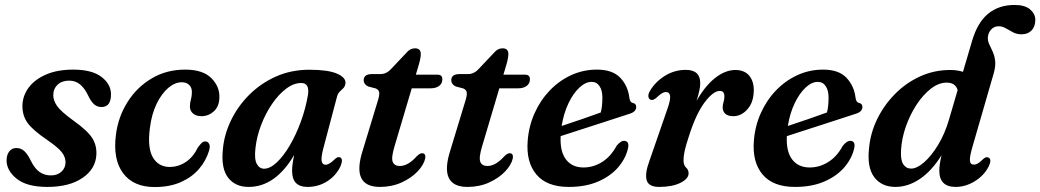

<svg xmlns="http://www.w3.org/2000/svg" viewBox="-20 -744 4199 775"><path d="M185.5 -36Q212 -36 228.2 -51.2Q244.5 -66.5 244.5 -89Q244.5 -110 229.5 -129.5Q214.5 -149 168.5 -180.5Q114 -217.5 92 -247Q70 -276.5 70.5 -318Q71.5 -358 96 -390.8Q120.5 -423.5 166 -443.2Q211.5 -463 275.5 -463Q350.5 -463 389 -434Q427.5 -405 428 -364Q428.5 -312 389.5 -312Q372.5 -312 359.8 -323Q347 -334 334 -362Q320 -390 302 -404.2Q284 -418.5 259 -418.5Q230 -418.5 212.5 -402Q195 -385.5 195 -359.5Q195 -338 210.5 -316Q226 -294 274 -259Q332.5 -217.5 351.8 -187.5Q371 -157.5 369 -120Q366.5 -62.5 313.2 -26Q260 10.5 171.5 10.5Q89 10.5 47.8 -22.2Q6.5 -55 6.5 -97Q7 -119.5 17.5 -133Q28 -146.5 46 -146.5Q65 -146.5 78.5 -133.8Q92 -121 104.5 -95Q121 -62 140.8 -49Q160.5 -36 185.5 -36Z M713.5 -412Q686 -412 659.2 -389.2Q632.5 -366.5 612.2 -325Q592 -283.5 585 -227Q574.5 -147 597.2 -108.5Q620 -70 666 -70Q700.5 -70.5 730.2 -90.2Q760 -110 779.5 -150Q788 -161 794.2 -167.2Q800.5 -173.5 809.5 -173Q819 -173 824.2 -163.2Q829.5 -153.5 823.5 -134.5Q811.5 -95 783.2 -62Q755 -29 710 -9Q665 11 604.5 11Q518.5 11 476.8 -45Q435 -101 448 -200.5Q457 -272 494.5 -331.8Q532 -391.5 591.8 -427.2Q651.5 -463 727.5 -463Q799 -463 833.2 -428.5Q867.5 -394 865.5 -349.5Q864.5 -313.5 842.8 -294.2Q821 -275 793 -275Q771.5 -275 758.8 -286.2Q746 -297.5 746.5 -316Q747 -330.5 750.8 -343.2Q754.5 -356 754.5 -372Q755 -389.5 744 -400.8Q733 -412 713.5 -412Z M1284.5 -143Q1275.5 -107.5 1278.5 -93.2Q1281.5 -79 1294 -79Q1309.5 -79 1332.5 -102.5Q1344 -112.5 1352 -109Q1367 -103.5 1354.5 -73Q1336.5 -35 1300.8 -12.2Q1265 10.5 1221 10.5Q1159 10.5 1159 -54Q1159 -67 1161 -82.2Q1163 -97.5 1167.5 -118.5Q1091.5 10.5 983.5 10.5Q930 10.5 901 -26.5Q872 -63.5 879.5 -140Q884.5 -199.5 911.8 -256.8Q939 -314 985.2 -360.5Q1031.5 -407 1093.2 -434.8Q1155 -462.5 1228.5 -462.5Q1304 -462.5 1340.2 -446.8Q1376.5 -431 1374.5 -408Q1373 -395.5 1366.2 -388.5Q1359.5 -381.5 1351.8 -374.5Q1344 -367.5 1340.5 -354.5ZM1011 -145Q1006 -101 1016.8 -82Q1027.5 -63 1046 -63Q1070 -63 1097 -88.2Q1124 -113.5 1149.2 -156.2Q1174.5 -199 1194 -252Q1213.5 -305 1223 -360.5Q1230.5 -409 1196 -409Q1165.5 -409 1134.8 -385.8Q1104 -362.5 1077.8 -324Q1051.5 -285.5 1033.8 -238.8Q1016 -192 1011 -145Z M1496.5 -387 1466 -395Q1448 -404 1448 -420Q1448 -445 1481.5 -445H1515.5Q1540 -445 1559 -466L1621 -531.5Q1635.5 -549 1655 -549Q1678.5 -549 1678.5 -526Q1678.5 -510.5 1670.5 -483L1658.5 -442.5H1746.5Q1765.5 -442.5 1765.5 -424Q1765.5 -407 1752.5 -397.2Q1739.5 -387.5 1718 -387.5H1642L1572.5 -153.5Q1558.5 -107 1565.2 -90.5Q1572 -74 1594 -74Q1627 -74 1662 -113Q1675 -126 1684 -125.5Q1699.5 -125 1696.5 -105Q1691 -79 1665.8 -52.2Q1640.5 -25.5 1601 -7.5Q1561.5 10.5 1513.5 10.5Q1396.5 10.5 1444.5 -138L1503.5 -332Q1512 -358 1510.8 -369.8Q1509.5 -381.5 1496.5 -387Z M1850 -387 1819.5 -395Q1801.5 -404 1801.5 -420Q1801.5 -445 1835 -445H1869Q1893.5 -445 1912.5 -466L1974.5 -531.5Q1989 -549 2008.5 -549Q2032 -549 2032 -526Q2032 -510.5 2024 -483L2012 -442.5H2100Q2119 -442.5 2119 -424Q2119 -407 2106 -397.2Q2093 -387.5 2071.5 -387.5H1995.5L1926 -153.5Q1912 -107 1918.8 -90.5Q1925.5 -74 1947.5 -74Q1980.5 -74 2015.5 -113Q2028.5 -126 2037.5 -125.5Q2053 -125 2050 -105Q2044.5 -79 2019.2 -52.2Q1994 -25.5 1954.5 -7.5Q1915 10.5 1867 10.5Q1750 10.5 1798 -138L1857 -332Q1865.5 -358 1864.2 -369.8Q1863 -381.5 1850 -387Z M2515.5 -148Q2507 -106.5 2476.5 -70.2Q2446 -34 2395.5 -11.8Q2345 10.5 2276 10.5Q2187 10.5 2145 -39.8Q2103 -90 2110 -176Q2114.5 -235 2137.8 -287Q2161 -339 2198.8 -378.5Q2236.5 -418 2285.2 -440.5Q2334 -463 2389.5 -463Q2452.5 -463 2483.8 -430Q2515 -397 2520.5 -348.5Q2523 -330.5 2534.5 -328.5Q2547.5 -326 2548 -313Q2548.5 -304 2541.8 -296.2Q2535 -288.5 2517.5 -283.5Q2496 -276.5 2462.2 -265.5Q2428.5 -254.5 2389.2 -241.8Q2350 -229 2311.8 -216.8Q2273.5 -204.5 2243 -194.5Q2240 -132 2264.8 -100Q2289.5 -68 2335.5 -68Q2375 -68 2410.2 -90Q2445.5 -112 2468.5 -155Q2486 -177 2500.5 -175.5Q2520 -174 2515.5 -148ZM2368 -413.5Q2343.5 -413.5 2318.8 -390.5Q2294 -367.5 2274.8 -327.5Q2255.5 -287.5 2247 -235.5Q2285 -248 2329.2 -263.2Q2373.5 -278.5 2405 -290Q2411.5 -314.5 2411.5 -350.5Q2411.5 -379 2400 -396.2Q2388.5 -413.5 2368 -413.5Z M2608 -341Q2600.5 -342.5 2597.8 -351.2Q2595 -360 2601.5 -373.5Q2622.5 -411.5 2662 -436.8Q2701.5 -462 2748 -462Q2806.5 -462 2806.5 -408.5Q2806.5 -393.5 2802.2 -375.2Q2798 -357 2791.5 -336.5Q2825.5 -397 2866.5 -429.2Q2907.5 -461.5 2948.5 -461.5Q2985.5 -461.5 3004.8 -437.8Q3024 -414 3022.5 -375Q3021 -329 2996.2 -302Q2971.5 -275 2940 -275Q2917.5 -275 2907.2 -285.2Q2897 -295.5 2897 -309.5Q2897 -321 2900.5 -332Q2904 -343 2904 -355Q2904 -377 2885.5 -377Q2859 -377 2824.2 -330.8Q2789.5 -284.5 2761 -195Q2749 -159 2744 -136.8Q2739 -114.5 2739 -97Q2739 -77 2749.2 -67.8Q2759.5 -58.5 2759.5 -44.5Q2759.5 -22.5 2726.5 -6Q2693.5 10.5 2640.5 10.5Q2598 10.5 2590.2 -16.8Q2582.5 -44 2601.5 -95L2673.5 -303Q2687 -340.5 2684.8 -356.5Q2682.5 -372.5 2668 -372.5Q2660.5 -372.5 2651.5 -367.2Q2642.5 -362 2628.5 -348.5Q2616.5 -338.5 2608 -341Z M3428.5 -148Q3420 -106.5 3389.5 -70.2Q3359 -34 3308.5 -11.8Q3258 10.5 3189 10.5Q3100 10.5 3058 -39.8Q3016 -90 3023 -176Q3027.5 -235 3050.8 -287Q3074 -339 3111.8 -378.5Q3149.5 -418 3198.2 -440.5Q3247 -463 3302.5 -463Q3365.5 -463 3396.8 -430Q3428 -397 3433.5 -348.5Q3436 -330.5 3447.5 -328.5Q3460.5 -326 3461 -313Q3461.5 -304 3454.8 -296.2Q3448 -288.5 3430.5 -283.5Q3409 -276.5 3375.2 -265.5Q3341.5 -254.5 3302.2 -241.8Q3263 -229 3224.8 -216.8Q3186.5 -204.5 3156 -194.5Q3153 -132 3177.8 -100Q3202.5 -68 3248.5 -68Q3288 -68 3323.2 -90Q3358.5 -112 3381.5 -155Q3399 -177 3413.5 -175.5Q3433 -174 3428.5 -148ZM3281 -413.5Q3256.5 -413.5 3231.8 -390.5Q3207 -367.5 3187.8 -327.5Q3168.5 -287.5 3160 -235.5Q3198 -248 3242.2 -263.2Q3286.5 -278.5 3318 -290Q3324.5 -314.5 3324.5 -350.5Q3324.5 -379 3313 -396.2Q3301.5 -413.5 3281 -413.5Z M3970.5 -71.5Q3952 -35.5 3914.8 -12.5Q3877.5 10.5 3837.5 10.5Q3771.5 10.5 3771.5 -55Q3771.5 -79.5 3780.5 -117.5Q3740.5 -53.5 3692.8 -21.5Q3645 10.5 3594.5 10.5Q3538.5 10.5 3508.8 -29Q3479 -68.5 3488 -147Q3493.5 -207.5 3521 -263.8Q3548.5 -320 3592.8 -364.8Q3637 -409.5 3693.8 -435.5Q3750.5 -461.5 3815.5 -461.5Q3844.5 -461.5 3867 -454L3903.5 -578Q3925.5 -653.5 3968.8 -688.8Q4012 -724 4075 -724Q4117 -724 4138 -706Q4159 -688 4159 -664Q4159 -637 4144 -621.2Q4129 -605.5 4103 -605.5Q4084.5 -605.5 4069.2 -613.5Q4054 -621.5 4040 -629.8Q4026 -638 4011 -638Q3993 -638 3981 -625.2Q3969 -612.5 3967.5 -593.5Q3966.5 -579.5 3972.8 -566Q3979 -552.5 3986.5 -536.5Q3994 -520.5 3996.8 -499.5Q3999.5 -478.5 3991.5 -449.5L3905 -150.5Q3893.5 -111 3895 -95.2Q3896.5 -79.5 3911 -79.5Q3919 -79.5 3927.5 -84.5Q3936 -89.5 3948.5 -102Q3961 -113 3969.5 -108Q3985 -101.5 3970.5 -71.5ZM3617 -137.5Q3614.5 -98.5 3626 -81Q3637.5 -63.5 3657.5 -63.5Q3681 -63.5 3710.5 -89.2Q3740 -115 3767 -159.8Q3794 -204.5 3810.5 -261L3845.5 -380.5Q3836.5 -410.5 3801 -410.5Q3769 -410.5 3737.2 -385.8Q3705.5 -361 3679.2 -320.8Q3653 -280.5 3636.2 -232.5Q3619.5 -184.5 3617 -137.5Z"/></svg>

Font: Fraunces 72pt Soft SemiBold
Style: Italic
Weight: 600
Italic angle: -16°
Version: Version 1.000;[b76b70a41]